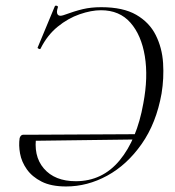

<svg xmlns="http://www.w3.org/2000/svg" viewBox="-20 -662 631 694"><path d="M219 12Q165 12 130.5 -5.5Q96 -23 77 -50Q58 -77 52.5 -107Q47 -137 51 -163Q55 -175 64 -175H112Q99 -99 138.5 -53Q178 -7 254 -7Q350 -7 412.5 -82.5Q475 -158 498 -288Q516 -383 503.5 -459Q491 -535 451.5 -580Q412 -625 345 -625Q310 -625 268 -610.5Q226 -596 188.5 -565.5Q151 -535 127 -487Q126 -483 120.5 -485.5Q115 -488 116 -490L178 -639Q180 -643 185.5 -641Q191 -639 189 -635Q183 -617 188.5 -609.5Q194 -602 209 -607Q250 -622 279.5 -629Q309 -636 346 -636Q425 -636 472.5 -608.5Q520 -581 543 -535Q566 -489 569.5 -434Q573 -379 564 -324Q545 -217 492 -141.5Q439 -66 367.5 -27Q296 12 219 12ZM94 -153 98 -175 482 -177 480 -158Z"/></svg>

Font: Cormorant Light
Style: Italic
Weight: 300
Italic angle: -10°
Designer: Christian Thalmann (Catharsis Fonts)
Foundry: Catharsis Fonts
Version: Version 4.000